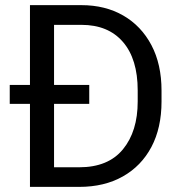

<svg xmlns="http://www.w3.org/2000/svg" viewBox="-20 -731 711 751"><path d="M289.6 0H97.2V-324.7H18.1V-398.9H97.2V-710.9H298.3Q391.6 -710.9 462.2 -670.2Q532.7 -629.4 572.3 -554.4Q611.8 -479.5 611.8 -376.5V-334Q611.8 -231 572.3 -156.2Q532.7 -81.5 460.4 -40.8Q388.2 0 289.6 0ZM329.1 -398.9V-324.7H191.4V-76.7H289.6Q403.3 -76.7 460.9 -147Q518.6 -217.3 518.6 -334V-377.4Q518.6 -500 460.9 -566.9Q403.3 -633.8 298.3 -633.8H191.4V-398.9Z"/></svg>

Font: Vazirmatn RD UI FD
Style: Regular
Weight: 400
Designer: Saber Rastikerdar
Foundry: Saber Rastikerdar
Version: Version 33.003